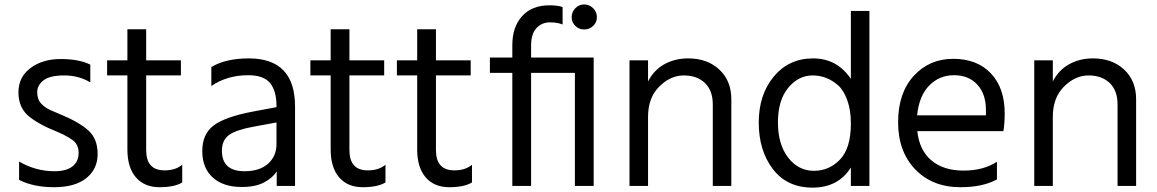

<svg xmlns="http://www.w3.org/2000/svg" viewBox="-20 -817 5237 869"><path d="M388.7 -524.4V-444.3Q335.9 -475.6 271 -475.6Q206.1 -475.6 177.2 -453.6Q148.4 -431.6 148.4 -399.4Q148.4 -367.2 166.5 -348.1Q184.6 -329.1 208 -318.8Q231.4 -308.6 256.8 -297.9Q338.9 -263.7 380.4 -226.1Q421.9 -188.5 421.9 -120.1Q421.9 -51.8 370.6 -10.7Q319.3 30.3 225.1 30.3Q130.9 30.3 66.4 -2.9V-85.9Q141.6 -42 226.6 -42Q280.3 -42 308.1 -64Q335.9 -85.9 335.9 -125Q335.9 -164.1 307.1 -184.1Q278.3 -204.1 238.3 -220.7Q150.4 -255.9 106.9 -293.9Q63.5 -332 63.5 -399.9Q63.5 -467.8 117.7 -508.8Q171.9 -549.8 254.9 -549.8Q337.9 -549.8 388.7 -524.4Z M464.8 -475.6V-543.9H556.6V-684.6H641.6V-543.9H798.8V-475.6H641.6V-137.7Q641.6 -45.9 724.6 -45.9Q774.4 -45.9 804.7 -71.3V8.8Q769.5 30.3 701.7 30.3Q633.8 30.3 595.2 -14.2Q556.6 -58.6 556.6 -140.6V-475.6Z M1127 -312.5 1231.4 -332V-336.9Q1231.4 -406.2 1202.1 -441.4Q1172.9 -476.6 1103.5 -476.6Q1007.8 -476.6 936.5 -427.7V-513.7Q1002 -552.7 1106.4 -552.7Q1315.4 -552.7 1315.4 -335V24.4H1232.4V-41Q1214.8 -12.7 1175.8 8.3Q1136.7 29.3 1074.2 29.3Q990.2 29.3 942.9 -13.7Q895.5 -56.6 895.5 -133.3Q895.5 -210 946.8 -249Q998 -288.1 1127 -312.5ZM984.4 -134.8Q984.4 -42 1086.9 -42Q1155.3 -42 1193.4 -76.2Q1231.4 -110.4 1231.4 -165V-262.7L1129.9 -244.1Q1048.8 -229.5 1016.6 -206.1Q984.4 -182.6 984.4 -134.8Z M1384.8 -475.6V-543.9H1476.6V-684.6H1561.5V-543.9H1718.8V-475.6H1561.5V-137.7Q1561.5 -45.9 1644.5 -45.9Q1694.3 -45.9 1724.6 -71.3V8.8Q1689.5 30.3 1621.6 30.3Q1553.7 30.3 1515.1 -14.2Q1476.6 -58.6 1476.6 -140.6V-475.6Z M1776.4 -475.6V-543.9H1868.2V-684.6H1953.1V-543.9H2110.4V-475.6H1953.1V-137.7Q1953.1 -45.9 2036.1 -45.9Q2085.9 -45.9 2116.2 -71.3V8.8Q2081.1 30.3 2013.2 30.3Q1945.3 30.3 1906.7 -14.2Q1868.2 -58.6 1868.2 -140.6V-475.6Z M2197.3 -487.3V-556.6H2298.8V-612.3Q2298.8 -695.3 2343.3 -744.1Q2387.7 -793 2466.8 -793Q2502.9 -793 2526.4 -785.2V-706.1Q2503.9 -715.8 2468.3 -715.8Q2432.6 -715.8 2408.2 -689.9Q2383.8 -664.1 2383.8 -611.3V-556.6H2667V24.4H2582V-487.3H2383.8V24.4H2298.8V-487.3ZM2584 -699.7Q2567.4 -715.8 2567.4 -739.3Q2567.4 -762.7 2584 -779.8Q2600.6 -796.9 2624 -796.9Q2647.5 -796.9 2664.6 -779.8Q2681.6 -762.7 2681.6 -739.3Q2681.6 -715.8 2664.6 -699.7Q2647.5 -683.6 2624 -683.6Q2600.6 -683.6 2584 -699.7Z M2829.1 24.4V-543.9H2913.1V-448.2Q2938.5 -499 2986.3 -525.9Q3034.2 -552.7 3094.7 -552.7Q3181.6 -552.7 3235.8 -502Q3290 -451.2 3290 -368.2V24.4H3206.1V-344.7Q3206.1 -407.2 3170.4 -441.4Q3134.8 -475.6 3074.7 -475.6Q3014.6 -475.6 2963.9 -425.3Q2913.1 -375 2913.1 -288.1V24.4Z M3831.1 -460V-767.6H3915V24.4H3831.1V-58.6Q3773.4 32.2 3657.7 32.2Q3542 32.2 3478 -51.8Q3414.1 -135.7 3414.1 -262.2Q3414.1 -388.7 3482.4 -470.7Q3550.8 -552.7 3659.7 -552.7Q3768.6 -552.7 3831.1 -460ZM3831.1 -257.8Q3831.1 -318.4 3814.9 -363.3Q3798.8 -408.2 3772.5 -431.6Q3721.7 -475.6 3657.7 -475.6Q3593.8 -475.6 3547.4 -419.4Q3501 -363.3 3501 -263.2Q3501 -163.1 3547.4 -103.5Q3593.8 -43.9 3663.6 -43.9Q3733.4 -43.9 3782.2 -95.2Q3831.1 -146.5 3831.1 -257.8Z M4527.3 -303.7Q4527.3 -258.8 4521.5 -223.6H4131.8Q4140.6 -137.7 4195.3 -91.3Q4250 -44.9 4340.8 -44.9Q4431.6 -44.9 4492.2 -85V-4.9Q4427.7 30.3 4327.1 30.3Q4200.2 30.3 4122.6 -50.3Q4044.9 -130.9 4044.9 -263.7Q4044.9 -396.5 4115.7 -473.6Q4186.5 -550.8 4294.4 -550.8Q4402.3 -550.8 4464.8 -484.9Q4527.3 -418.9 4527.3 -303.7ZM4130.9 -294.9H4442.4V-319.3Q4442.4 -391.6 4403.3 -434.1Q4364.3 -476.6 4297.9 -476.6Q4231.4 -476.6 4185.5 -429.7Q4139.6 -382.8 4130.9 -294.9Z M4661.1 24.4V-543.9H4745.1V-448.2Q4770.5 -499 4818.4 -525.9Q4866.2 -552.7 4926.8 -552.7Q5013.7 -552.7 5067.9 -502Q5122.1 -451.2 5122.1 -368.2V24.4H5038.1V-344.7Q5038.1 -407.2 5002.4 -441.4Q4966.8 -475.6 4906.7 -475.6Q4846.7 -475.6 4795.9 -425.3Q4745.1 -375 4745.1 -288.1V24.4Z"/></svg>

Font: GenEi M Gothic v2 Regular
Style: Regular
Weight: 400
Version: Version 2.0